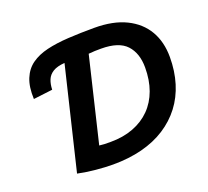

<svg xmlns="http://www.w3.org/2000/svg" viewBox="-121 -851 1095 1009"><g transform="rotate(-20 426.5 -346.5)"><path d="M348 8Q306 8 253 3Q200 -2 153 -12L290 -581Q248 -578 224.5 -563.5Q201 -549 191.5 -525.5Q182 -502 181 -471L74 -458Q71 -526 89.5 -571Q108 -616 144.5 -642Q181 -668 233.5 -680.5Q286 -693 353.5 -697Q421 -701 500 -701Q605 -701 676.5 -666Q748 -631 784.5 -568.5Q821 -506 821 -421Q821 -343 800.5 -276Q780 -209 740 -156.5Q700 -104 642.5 -67Q585 -30 511 -11Q437 8 348 8ZM376 -108Q447 -108 503.5 -129.5Q560 -151 599.5 -191Q639 -231 659.5 -287.5Q680 -344 680 -414Q680 -494 637.5 -540Q595 -586 496 -586Q478 -586 461 -585.5Q444 -585 426 -583L313 -111Q327 -109 341 -108.5Q355 -108 376 -108Z"/></g></svg>

Font: Ubuntu Sans
Style: Bold Italic
Weight: 700
Italic angle: -13.5°
Designer: Dalton Maag Ltd
Foundry: Dalton Maag Ltd
Version: Version 1.006